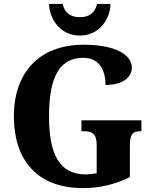

<svg xmlns="http://www.w3.org/2000/svg" viewBox="-20 -953 782 983"><path d="M389 -771C491 -771 544 -858 546 -933H477C466 -885 435 -865 389 -865C343 -865 311 -885 301 -933H231C233 -858 286 -771 389 -771ZM405 10C492 10 568 -9 645 -46V-206C645 -262 657 -281 696 -281H704V-337H397V-281H413C458 -281 475 -262 475 -210V-66C455 -62 436 -60 419 -60C282 -60 231 -166 231 -358C231 -551 280 -657 407 -657C481 -657 520 -604 520 -518C611 -518 655 -559 655 -607C655 -672 572 -724 409 -724C174 -724 51 -574 51 -358C51 -137 167 10 405 10Z"/></svg>

Font: Noto Serif Sinhala SemiCondensed ExtraBold
Style: Regular
Weight: 800
Width: 4
Designer: Jelle Bosma - Monotype Design Team
Foundry: Monotype Imaging Inc.
Version: Version 2.007